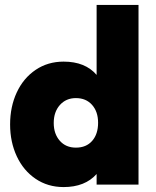

<svg xmlns="http://www.w3.org/2000/svg" viewBox="-20 -749 633 779"><path d="M372 -729H542V0H372V-43Q325 10 238 10Q174 10 124.5 -23.5Q75 -57 48 -115Q21 -173 21 -244Q21 -316 48 -374Q75 -432 124.5 -465.5Q174 -499 238 -499Q326 -499 372 -445ZM378 -251Q378 -296 353.5 -323.5Q329 -351 288 -351Q248 -351 223 -323Q198 -295 198 -250Q198 -206 222.5 -178Q247 -150 288 -150Q330 -150 354 -177.5Q378 -205 378 -251Z"/></svg>

Font: Outfit Extra Bold
Style: Regular
Weight: 800
Designer: Rodrigo Fuenzalida
Foundry: fragTYPE
Version: Version 1.000